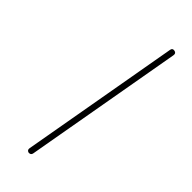

<svg xmlns="http://www.w3.org/2000/svg" viewBox="-231 -733 767 767"><g transform="rotate(45 152.5 -349.0)"><path d="M122 1Q110 -2 112 -14L231 -689Q233 -701 245 -699Q258 -697 256 -684L137 -10Q135 1 124 1Z"/></g></svg>

Font: Quicksand
Style: Light Italic
Weight: 300
Italic angle: -12°
Designer: Andrew Paglinawan
Foundry: Andrew Paglinawan
Version: 1.002